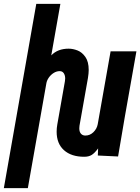

<svg xmlns="http://www.w3.org/2000/svg" viewBox="-97 -810 730 1000"><path d="M242.5 -401Q242.5 -417.5 235.2 -428.5Q228 -439.5 214 -439.5Q197.5 -439.5 182.5 -430Q167.5 -420.5 157.2 -405.8Q147 -391 144.5 -376L48 170H-77L92 -790H217.5L170 -521.5Q203.5 -556.5 260.5 -556.5Q283 -556.5 306.8 -547.2Q330.5 -538 347.8 -513.2Q365 -488.5 365 -445.5Q365 -428.5 361 -403.5L317 -155Q316 -150 316 -141.5Q316 -123.5 324.5 -113.8Q333 -104 347.5 -104Q371.5 -104 389.5 -121.5Q407.5 -139 412 -163L479 -542.5H613.5L553 -201Q528 -55.5 518 5L412.5 0L414 -37Q395.5 -12 380.2 -2.8Q365 6.5 341.5 6.5Q274.5 6.5 236.2 -27.8Q198 -62 198 -124Q198 -143 201.5 -162L241 -386Q242.5 -393.5 242.5 -401Z"/></svg>

Font: JuliaMono ExtraBold
Style: Italic
Weight: 800
Italic angle: -9°
Monospace: yes
Designer: cormullion
Foundry: corm
Version: Version 0.057; ttfautohint (v1.8.4)